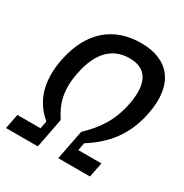

<svg xmlns="http://www.w3.org/2000/svg" viewBox="-171 -876 966 1009"><g transform="rotate(30 312.0 -371.0)"><path d="M385 -642.5C481.5 -642.5 531.5 -582 503.5 -435C480.5 -319.5 428.5 -247.5 357 -180L322 0H514.5L532 -89.5H392L400.5 -136C507.5 -202.5 587 -295 615.5 -443C654 -639.5 563 -742 399 -742C235 -742 116.5 -649.5 78 -453C49.5 -305 90.5 -202.5 171.5 -136L162.5 -89.5H22.5L5 0H198L233 -180C188 -247.5 163 -319.5 186 -435C214 -582 288.5 -642.5 385 -642.5Z"/></g></svg>

Font: Monaspace Krypton Medium
Style: Italic
Weight: 500
Italic angle: -11°
Designer: Riley Cran & the Lettermatic Team
Foundry: Lettermatic
Version: Version 1.101 (Monaspace Krypton)